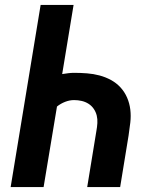

<svg xmlns="http://www.w3.org/2000/svg" viewBox="-20 -755 640 775"><path d="M23 0 144 -735H277L231 -456Q244 -458 255.5 -459.5Q267 -461 279 -461Q305 -461 331 -459Q357 -457 381.5 -450.5Q406 -444 428 -432Q450 -420 466.5 -402Q483 -384 493 -361Q503 -338 506 -312.5Q509 -287 506 -260.5Q503 -234 499 -208L465 0H332L369 -226Q372 -242 373 -258Q374 -274 370.5 -288.5Q367 -303 358.5 -315.5Q350 -328 337.5 -336Q325 -344 310 -347.5Q295 -351 279 -351Q261 -351 243 -344Q225 -337 210 -325L156 0Z"/></svg>

Font: Iosevka XBd Ex Obl
Style: Regular
Weight: 800
Width: 7
Italic angle: -9°
Monospace: yes
Designer: Belleve Invis
Foundry: Belleve Invis
Version: Version 32.5.0; ttfautohint (v1.8.4)